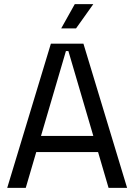

<svg xmlns="http://www.w3.org/2000/svg" viewBox="-20 -912 652 932"><path d="M15 0 227 -700H385L597 0H507L456 -174H156L105 0ZM179 -252H433L312 -664H300ZM277 -774 343 -892H433L349 -774Z"/></svg>

Font: Space Mono
Style: Regular
Weight: 400
Monospace: yes
Designer: Colophon Foundry + Benjamin Critton
Foundry: Colophon Foundry & Benjamin Critton
Version: Version 1.003; ttfautohint (v1.8.4.7-5d5b)